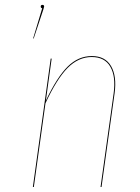

<svg xmlns="http://www.w3.org/2000/svg" viewBox="-20 -753 563 773"><path d="M157.7 -726.6Q157.7 -724.6 154.8 -715.8L115.7 -598.1H113.3L149.9 -719.7Q144 -720.7 144 -726.6Q144 -733.4 150.9 -733.4Q157.7 -733.4 157.7 -726.6ZM441.4 -377.9 388.7 0H384.8L437.5 -377.4Q446.8 -444.8 424.3 -484.1Q401.9 -523.4 349.1 -523.4Q295.9 -523.4 252.4 -479.7Q209 -436 163.1 -337.4L116.2 0H112.3L184.1 -517.1H188L164.6 -347.7Q209.5 -442.4 252.4 -484.9Q295.4 -527.3 349.6 -527.3Q403.8 -527.3 427.2 -486.8Q450.7 -446.3 441.4 -377.9Z"/></svg>

Font: Fira Sans Compressed Four
Style: Italic
Weight: 100
Width: 3
Italic angle: -8°
Designer: Carrois Corporate & Edenspiekermann AG
Foundry: Carrois Corporate GbR & Edenspiekermann AG
Version: Version 4.203;PS 004.203;hotconv 1.0.88;makeotf.lib2.5.64775